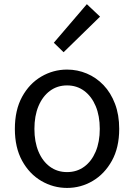

<svg xmlns="http://www.w3.org/2000/svg" viewBox="-20 -892 646 925"><path d="M303.1 13.4Q236.6 13.4 179 -20.3Q121.4 -54 86.5 -117.6Q51.6 -181.2 51.6 -271Q51.6 -361.9 86.5 -425.7Q121.4 -489.4 179 -523.1Q236.6 -556.8 303.1 -556.8Q352.9 -556.8 398.3 -537.7Q443.7 -518.6 478.8 -481.9Q513.8 -445.3 534 -392.1Q554.3 -338.9 554.3 -271Q554.3 -181.2 519.1 -117.6Q483.8 -54 426.7 -20.3Q369.7 13.4 303.1 13.4ZM303.1 -62.9Q350.2 -62.9 385.7 -88.9Q421.2 -114.9 441 -161.8Q460.7 -208.7 460.7 -271Q460.7 -333.8 441 -380.8Q421.2 -427.8 385.7 -454.2Q350.2 -480.5 303.1 -480.5Q256.1 -480.5 220.6 -454.2Q185.1 -427.8 165.4 -380.8Q145.8 -333.8 145.8 -271Q145.8 -208.7 165.4 -161.8Q185.1 -114.9 220.6 -88.9Q256.1 -62.9 303.1 -62.9ZM286.4 -640.4 239.3 -686.1 398.4 -871.9 462 -811.8Z"/></svg>

Font: Noto Sans HK Thin
Style: Regular
Weight: 100
Designer: Ryoko NISHIZUKA 西塚涼子 (kana, bopomofo & ideographs); Paul D. Hunt (Latin, Greek & Cyrillic); Sandoll Communications 산돌커뮤니
Foundry: Adobe
Version: Version 2.004-H2;hotconv 1.0.118;makeotfexe 2.5.65603